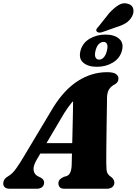

<svg xmlns="http://www.w3.org/2000/svg" viewBox="-50 -1157 838 1177"><path d="M177 -181.5Q152 -140 156 -113.5Q160 -87 184.5 -75.5L200 -68Q211.5 -61.5 216 -53.8Q220.5 -46 220.5 -38Q220.5 -20.5 208.2 -10.2Q196 0 175.5 0H9.5Q-10 0 -20 -8.5Q-30 -17 -30 -32Q-30 -46 -22.5 -57.2Q-15 -68.5 9.5 -83Q28 -94.5 50.2 -125.8Q72.5 -157 95.5 -196.5L277.5 -500.5Q346 -609.5 429.5 -662Q513 -714.5 606.5 -714.5Q645 -714.5 660.5 -703.5Q676 -692.5 676 -676Q676 -664.5 671.5 -656.5Q667 -648.5 656 -641Q633 -630 619.8 -611.2Q606.5 -592.5 606 -555.5Q606 -538 605.5 -510.5Q605 -483 604.5 -449.5Q604 -416 603.5 -379.5Q603 -343 602.5 -307.5Q602 -272 601.8 -241Q601.5 -210 601.5 -187Q601.5 -164 601.5 -153Q602 -130.5 603.2 -116Q604.5 -101.5 611 -91.2Q617.5 -81 633.5 -70.5Q651 -56.5 651 -37Q651 -21 638.8 -10.5Q626.5 0 604.5 0H345.5Q324 0 316 -9.8Q308 -19.5 308 -33Q308 -47.5 316.8 -56.8Q325.5 -66 343 -73.5L358.5 -77.5Q375 -84 382 -102.5Q389 -121 389.5 -148.5Q390 -166 390.5 -192.5Q391 -219 392 -251.5Q393 -284 393.8 -320Q394.5 -356 395.5 -393Q396.5 -430 397 -465Q397.5 -500 398 -530.8Q398.5 -561.5 398.5 -585L445 -573Q432.5 -567 418.2 -556Q404 -545 386 -523.2Q368 -501.5 343 -462.5ZM152 -216 162.5 -279.5H448.5L443 -216ZM544 -747.5Q490 -747.5 460.5 -772.8Q431 -798 443.5 -846.5Q456.5 -894.5 499.8 -919.8Q543 -945 596.5 -945Q651.5 -945 680.8 -919Q710 -893 697.5 -846.5Q685 -799.5 642 -773.5Q599 -747.5 544 -747.5ZM585 -900Q569 -900 555.8 -887Q542.5 -874 535.5 -846.5Q529 -819 535.5 -805.2Q542 -791.5 557.5 -791.5Q573.5 -791.5 586.2 -805.5Q599 -819.5 605.5 -846.5Q612 -873.5 606.2 -886.8Q600.5 -900 585 -900ZM618.5 -1075.5Q649 -1109 677.5 -1126.2Q706 -1143.5 735.5 -1133.5Q762 -1125.5 767 -1102.2Q772 -1079 759 -1055.5Q745 -1030.5 721.8 -1015.8Q698.5 -1001 661.5 -990L574 -959Q563 -956 554 -957.8Q545 -959.5 541.5 -966Q538 -973.5 543 -981Q548 -988.5 555.5 -996Z"/></svg>

Font: Fraunces
Style: Italic
Weight: 900
Italic angle: -16°
Version: Version 1.000;[0bf87f6ff]